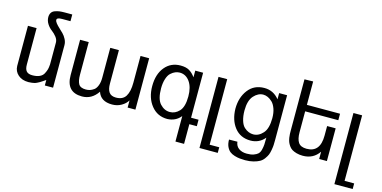

<svg xmlns="http://www.w3.org/2000/svg" viewBox="-86 -1216 3755 1888"><g transform="rotate(15 1792.0 -272.0)"><path d="M373 -436Q373 -464.8 351.6 -492.2Q330.6 -518.6 304.7 -538.1Q277.3 -558.1 257.3 -588.9Q235.8 -621.6 235.8 -659.2Q235.8 -685.1 248 -704.1Q259.3 -721.7 282.7 -730Q306.6 -738.3 327.1 -741.2Q349.1 -744.1 379.9 -744.1H457V-675.8H373Q318.8 -675.8 318.8 -652.8Q318.8 -637.7 333.5 -619.6Q349.6 -599.6 369.1 -582Q383.3 -569.3 411.1 -541.5Q430.7 -522 446.3 -491.7Q460.9 -462.9 460.9 -433.1V0H377V-56.2Q359.9 -44.4 349.6 -37.6Q343.8 -33.7 337.9 -30Q332 -26.4 328.4 -23.9Q324.7 -21.5 323.2 -20.5Q320.8 -19 300.3 -8.3Q284.2 0 273.4 2.4Q256.8 5.9 246.6 7.3Q228 9.8 211.9 9.8Q146.5 9.8 106.4 -25.4Q65.9 -61 64.9 -115.2V-523.9H152.8V-152.8Q152.8 -107.4 170.9 -86.4Q189.5 -64.9 231 -64.9Q274.9 -64.9 304.2 -78.1Q333.5 -91.3 346.7 -116.2Q359.9 -141.6 365.7 -162.1Q370.6 -179.7 373 -213.9Z M1082.5 -65.9Q1151.9 -65.9 1181.2 -113.3Q1210.9 -161.6 1210.9 -251V-523.9H1298.8V-1H1219.7V-74.2Q1198.7 -38.1 1156.7 -14.2Q1115.2 9.8 1063 9.8Q946.8 9.8 917 -81.1Q856 9.8 756.8 9.8Q595.7 9.8 595.7 -164.1V-523.9H683.6V-192.9Q683.6 -129.9 701.7 -98.1Q720.2 -65.9 775.9 -65.9Q797.4 -65.9 816.9 -71.8Q835.9 -77.6 857.4 -92.8Q877 -106.9 890.1 -140.6Q902.8 -173.3 902.8 -219.2V-523.9H990.7V-183.1Q990.7 -126 1011.7 -96.2Q1033.2 -65.9 1082.5 -65.9Z M1630.4 -65.9Q1685.1 -65.9 1726.6 -110.4Q1768.1 -154.8 1768.1 -261.2Q1768.1 -355 1729 -410.2Q1689.5 -465.8 1626.5 -465.8Q1604.5 -465.8 1582.5 -457Q1560.1 -448.2 1537.6 -427.7Q1515.1 -407.7 1502 -366.2Q1488.3 -323.7 1488.3 -269Q1488.3 -159.2 1531.2 -112.8Q1574.2 -65.9 1630.4 -65.9ZM1398.4 -268.1Q1398.4 -389.6 1458.5 -462.4Q1518.6 -535.2 1617.2 -535.2Q1672.4 -535.2 1705.6 -515.6Q1739.3 -496.1 1768.1 -456.1V-523.9H1848.1V-65.9H1924.3V0H1848.1V200.2H1760.3V-59.1Q1709 3.9 1624.5 6.8Q1522.9 6.8 1460.9 -70.8Q1398.4 -148.9 1398.4 -268.1Z M2190.9 143.1V200.2H2004.9V-523.9H2093.3V143.1Z M2477.1 -469.2Q2423.8 -469.2 2380.4 -420.9Q2336.9 -372.1 2336.9 -271Q2336.9 -213.9 2350.6 -168.9Q2363.3 -127 2386.7 -105Q2408.7 -84.5 2432.6 -75.2Q2456.5 -65.9 2479 -65.9Q2535.2 -65.9 2578.1 -114.3Q2621.1 -162.1 2621.1 -268.1Q2621.1 -322.8 2606.4 -363.8Q2591.3 -405.3 2569.3 -426.3Q2544.9 -449.2 2523.4 -458.5Q2499 -469.2 2477.1 -469.2ZM2246.1 -264.2Q2246.1 -378.9 2305.7 -457Q2365.2 -535.2 2470.7 -535.2Q2562.5 -535.2 2622.1 -460.9V-523.9H2703.1V-69.8Q2703.1 -45.9 2702.1 -18.6Q2701.7 -1 2695.8 33.2Q2690.4 64.5 2682.1 85Q2674.8 103 2655.8 129.4Q2639.2 152.8 2614.3 167Q2589.8 180.7 2552.7 190.4Q2514.6 200.2 2468.8 200.2Q2446.3 200.2 2414.1 197.3Q2391.1 195.3 2359.9 186Q2330.6 177.2 2310.5 161.1Q2290.5 144.5 2277.3 115.7Q2264.2 86.4 2264.2 44.9L2349.1 43.9Q2354.5 88.4 2386.2 110.8Q2418.9 133.8 2467.8 133.8Q2510.7 133.8 2537.1 124Q2566.4 113.3 2580.6 99.6Q2596.2 84.5 2603.5 55.7Q2610.8 26.4 2612.3 1.5Q2613.8 -22.9 2613.8 -67.9Q2556.6 0 2469.7 0Q2365.7 0 2306.6 -75.2Q2248.5 -149.4 2246.1 -264.2Z M3023.9 -64.9Q3161.6 -64.9 3161.6 -235.8V-333H3248.5V0H3169.9V-74.2Q3111.8 11.2 3004.9 11.2Q2969.7 11.2 2940.4 2.9Q2911.6 -5.4 2893.1 -17.1Q2875 -28.8 2861.8 -48.3Q2848.6 -67.9 2842.3 -84.5Q2835.9 -101.6 2832 -125.5Q2829.1 -144.5 2828.1 -164.1Q2827.6 -173.3 2827.6 -200.2V-719.2L2915.5 -721.2V-482.9H3252.9V-417H2915.5V-204.1Q2915.5 -135.7 2939 -100.6Q2962.9 -64.9 3023.9 -64.9Z M3564.5 143.1V200.2H3378.4V-523.9H3466.8V143.1Z"/></g></svg>

Font: Miedinger*
Style: Book
Weight: 400
Version: Version 001.000